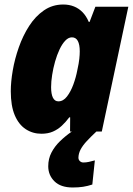

<svg xmlns="http://www.w3.org/2000/svg" viewBox="-20 -583 589 851"><path d="M163.6 9.8Q125 9.8 94 -10.5Q63 -30.8 45.4 -72.3Q27.8 -113.8 27.8 -178.7Q27.8 -220.2 36.6 -271.2Q45.4 -322.3 63.5 -373.5Q81.5 -424.8 109.1 -467.8Q136.7 -510.7 174.6 -536.9Q212.4 -563 260.3 -563Q286.6 -563 307.9 -554.4Q329.1 -545.9 345.7 -529.1Q362.3 -512.2 373.5 -485.8H377L402.8 -553.2H548.8L431.2 0H290.5L291 -63H287.1Q271.5 -42 253.9 -25.6Q236.3 -9.3 214.6 0.2Q192.9 9.8 163.6 9.8ZM238.8 -133.8Q260.3 -133.8 276.9 -155.3Q293.5 -176.8 305.2 -208.7Q316.9 -240.7 322.8 -272.5Q329.6 -303.2 331.5 -322Q333.5 -340.8 333.5 -355.5Q333.5 -385.3 325 -401.4Q316.4 -417.5 298.8 -417.5Q283.2 -417.5 269.3 -402.8Q255.4 -388.2 243.9 -363.8Q232.4 -339.4 224.1 -310.1Q215.8 -280.8 211.2 -251.2Q206.5 -221.7 206.5 -196.8Q206.5 -166 214.6 -149.9Q222.7 -133.8 238.8 -133.8ZM302.2 248Q249 248 221.4 220.7Q193.8 193.4 193.8 153.8Q193.8 120.6 208 93.3Q222.2 65.9 245.8 43Q269.5 20 298.3 0H407.2Q382.8 22.9 365 42Q347.2 61 337.6 78.9Q328.1 96.7 327.6 115.7Q327.6 125 334 131.1Q340.3 137.2 349.6 137.2Q361.3 137.2 373.8 134.5Q386.2 131.8 400.4 127.9L389.2 234.9Q368.7 241.7 348.1 244.9Q327.6 248 302.2 248Z"/></svg>

Font: Open Sans SemiCondensed ExtraBold
Style: Italic
Weight: 800
Width: 4
Italic angle: -12°
Designer: Monotype Design Team
Foundry: Monotype Imaging Inc.
Version: Version 3.003